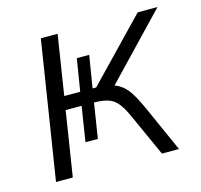

<svg xmlns="http://www.w3.org/2000/svg" viewBox="-80 -588 707 674"><g transform="rotate(-15 273.5 -250.5)"><path d="M44 0 123 -501H184L150 -284H208L227 -401H272L253 -284H266L475 -501H547L330 -274Q356 -265 374.5 -242Q393 -219 415 -170L491 0H429L358 -157Q338 -202 315.5 -218.5Q293 -235 245 -235L225 -108H180L200 -235H142L105 0Z"/></g></svg>

Font: Mulish Light
Style: Italic
Weight: 300
Italic angle: -9°
Designer: Vernon Adams
Foundry: Vernon Adams
Version: Version 3.603; ttfautohint (v1.8.3)